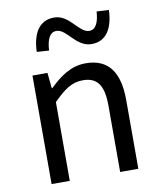

<svg xmlns="http://www.w3.org/2000/svg" viewBox="-89 -876 788 946"><g transform="rotate(-10 305.5 -403.0)"><path d="M92 0H183V-394C238 -449 276 -477 332 -477C404 -477 435 -434 435 -332V0H526V-344C526 -483 474 -557 360 -557C286 -557 230 -516 178 -465H175L167 -543H92ZM407 -645C484 -645 516 -711 519 -796L458 -799C455 -748 440 -711 407 -711C354 -711 324 -806 246 -806C168 -806 136 -741 133 -654L194 -650C197 -704 212 -739 246 -739C298 -739 328 -645 407 -645Z"/></g></svg>

Font: Squished Noto Sans CJK JP Regular
Style: Regular
Weight: 400
Designer: Ryoko NISHIZUKA (kana & ideographs); Paul D. Hunt (Latin, Greek & Cyrillic); Wenlong ZHANG (bopomofo); Sandoll Communica
Foundry: Adobe Systems Incorporated
Version: Version 1.004;PS 1.004;hotconv 1.0.82;makeotf.lib2.5.63406